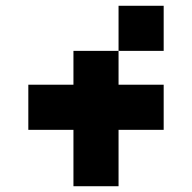

<svg xmlns="http://www.w3.org/2000/svg" viewBox="-20 -645 665 665"><path d="M546.9 -625V-468.8H390.6V-351.6H546.9V-195.3H390.6V0H234.4V-195.3H78.1V-351.6H234.4V-468.8H390.6V-625Z"/></svg>

Font: Sorena-Fanum Normal
Style: Regular
Weight: 400
Designer: Mohammad Darvishi
Version: Version 1.000;March 20, 2024;FontCreator 15.0.0.2958 64-bit